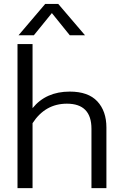

<svg xmlns="http://www.w3.org/2000/svg" viewBox="-20 -965 631 985"><path d="M75.2 -784.2 211.9 -944.8H278.8L416 -784.2H337.9L246.1 -897.9L153.8 -784.2ZM69.8 0V-738.8H147V-410.2Q215.8 -495.1 337.9 -495.1Q432.6 -495.1 479.2 -445.1Q525.9 -395 525.9 -311V0H449.2V-304.2Q449.2 -433.1 323.2 -433.1Q211.9 -433.1 147 -333V0Z"/></svg>

Font: Prompt Light
Style: Regular
Weight: 300
Designer: Katatrad Team
Foundry: CadsonDemak
Version: Version 1.000;PS 001.000;hotconv 1.0.88;makeotf.lib2.5.64775